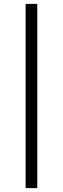

<svg xmlns="http://www.w3.org/2000/svg" viewBox="-20 -769 324 989"><path d="M112 -749H172V200H112Z"/></svg>

Font: Antic Slab
Style: Regular
Weight: 400
Designer: Santiago Orozco
Foundry: Santiago Orozco
Version: Version 001.001